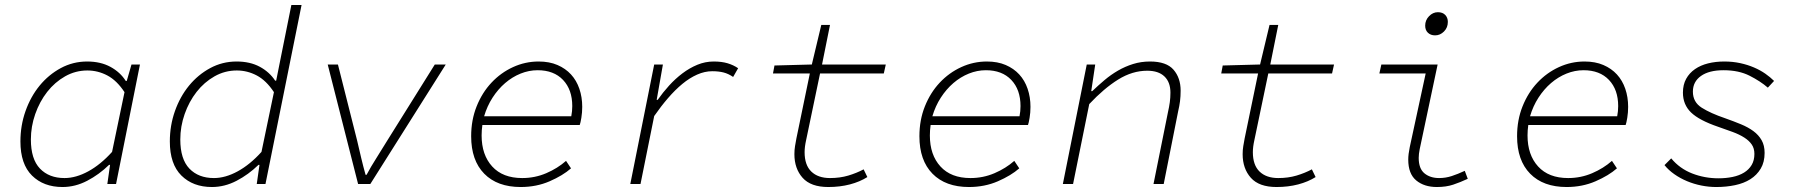

<svg xmlns="http://www.w3.org/2000/svg" viewBox="-20 -739 7240 771"><path d="M231 12Q155 12 108.5 -34Q62 -80 62 -171Q62 -235 82.5 -293Q103 -351 139 -395Q175 -439 224 -465.5Q273 -492 330 -492Q384 -492 423.5 -470.5Q463 -449 485 -414H489L508 -480H542L446 0H411L422 -77H418Q378 -38 330 -13Q282 12 231 12ZM239 -24Q285 -24 334.5 -51Q384 -78 430 -129L480 -369Q449 -416 411 -436Q373 -456 331 -456Q283 -456 241.5 -432.5Q200 -409 169.5 -370Q139 -331 121.5 -281Q104 -231 104 -179Q104 -100 140.5 -62Q177 -24 239 -24Z M831 12Q755 12 708.5 -34Q662 -80 662 -171Q662 -235 682.5 -293Q703 -351 739 -395Q775 -439 824 -465.5Q873 -492 930 -492Q984 -492 1023 -471Q1062 -450 1085 -415H1089L1108 -510L1150 -719H1191L1046 0H1011L1022 -77H1018Q978 -38 930 -13Q882 12 831 12ZM839 -24Q885 -24 934.5 -51Q984 -78 1030 -129L1080 -369Q1049 -416 1011 -436Q973 -456 931 -456Q883 -456 841.5 -432.5Q800 -409 769.5 -370Q739 -331 721.5 -281Q704 -231 704 -179Q704 -100 740.5 -62Q777 -24 839 -24Z M1418 0 1296 -480H1337L1414 -175Q1422 -140 1430.5 -104.5Q1439 -69 1448 -37H1452Q1469 -69 1491 -103.5Q1513 -138 1536 -176L1726 -480H1770L1467 0Z M2071 12Q1977 12 1924.5 -41.5Q1872 -95 1872 -192Q1872 -257 1894 -312Q1916 -367 1953.5 -407Q1991 -447 2040 -469.5Q2089 -492 2143 -492Q2186 -492 2218.5 -478Q2251 -464 2273 -440Q2295 -416 2306.5 -382.5Q2318 -349 2318 -310Q2318 -287 2314.5 -266Q2311 -245 2308 -237H1917Q1914 -216 1914 -195Q1914 -117 1956.5 -70.5Q1999 -24 2077 -24Q2128 -24 2173.5 -43.5Q2219 -63 2253 -93L2273 -63Q2240 -34 2187 -11Q2134 12 2071 12ZM2139 -457Q2104 -457 2070.5 -443.5Q2037 -430 2008.5 -405.5Q1980 -381 1958 -347Q1936 -313 1924 -272H2274Q2276 -282 2277 -292.5Q2278 -303 2278 -313Q2278 -379 2241 -418Q2204 -457 2139 -457Z M2511 0 2607 -480H2642L2617 -338H2621Q2642 -368 2667 -395.5Q2692 -423 2720.5 -444.5Q2749 -466 2780.5 -479Q2812 -492 2846 -492Q2878 -492 2901.5 -485Q2925 -478 2944 -465L2924 -430Q2905 -443 2885.5 -448Q2866 -453 2840 -453Q2810 -453 2779.5 -439.5Q2749 -426 2720 -402Q2691 -378 2662.5 -345Q2634 -312 2607 -273L2552 0Z M3306 12Q3236 12 3203 -25Q3170 -62 3170 -120Q3170 -137 3172.5 -152Q3175 -167 3178 -183L3232 -444H3084L3090 -476L3240 -480L3278 -639H3313L3281 -480H3537L3529 -444H3273L3217 -176Q3211 -149 3211 -128Q3211 -76 3238 -50Q3265 -24 3313 -24Q3353 -24 3386.5 -34Q3420 -44 3448 -59L3463 -28Q3433 -9 3393 1.5Q3353 12 3306 12Z M3871 12Q3777 12 3724.5 -41.5Q3672 -95 3672 -192Q3672 -257 3694 -312Q3716 -367 3753.5 -407Q3791 -447 3840 -469.5Q3889 -492 3943 -492Q3986 -492 4018.5 -478Q4051 -464 4073 -440Q4095 -416 4106.5 -382.5Q4118 -349 4118 -310Q4118 -287 4114.5 -266Q4111 -245 4108 -237H3717Q3714 -216 3714 -195Q3714 -117 3756.5 -70.5Q3799 -24 3877 -24Q3928 -24 3973.5 -43.5Q4019 -63 4053 -93L4073 -63Q4040 -34 3987 -11Q3934 12 3871 12ZM3939 -457Q3904 -457 3870.5 -443.5Q3837 -430 3808.5 -405.5Q3780 -381 3758 -347Q3736 -313 3724 -272H4074Q4076 -282 4077 -292.5Q4078 -303 4078 -313Q4078 -379 4041 -418Q4004 -457 3939 -457Z M4248 0 4344 -480H4378L4362 -373H4366Q4390 -396 4415.5 -417.5Q4441 -439 4469.5 -455.5Q4498 -472 4530 -482Q4562 -492 4598 -492Q4664 -492 4692.5 -459Q4721 -426 4721 -375Q4721 -352 4718.5 -332.5Q4716 -313 4711 -292L4653 0H4612L4670 -288Q4675 -310 4677.5 -328.5Q4680 -347 4680 -367Q4680 -409 4656 -432Q4632 -455 4587 -455Q4527 -455 4470 -419.5Q4413 -384 4354 -321L4289 0Z M5106 12Q5036 12 5003 -25Q4970 -62 4970 -120Q4970 -137 4972.5 -152Q4975 -167 4978 -183L5032 -444H4884L4890 -476L5040 -480L5078 -639H5113L5081 -480H5337L5329 -444H5073L5017 -176Q5011 -149 5011 -128Q5011 -76 5038 -50Q5065 -24 5113 -24Q5153 -24 5186.5 -34Q5220 -44 5248 -59L5263 -28Q5233 -9 5193 1.5Q5153 12 5106 12Z M5750 12Q5699 12 5667 -14.5Q5635 -41 5635 -98Q5635 -119 5641 -148L5705 -444H5519L5527 -480H5753L5681 -140Q5679 -130 5678 -121.5Q5677 -113 5677 -105Q5677 -62 5700 -43Q5723 -24 5759 -24Q5785 -24 5809.5 -32Q5834 -40 5862 -53L5874 -21Q5844 -7 5815.5 2.5Q5787 12 5750 12ZM5743 -597Q5725 -597 5714 -607.5Q5703 -618 5703 -636Q5703 -658 5718.5 -674Q5734 -690 5754 -690Q5773 -690 5783.5 -679Q5794 -668 5794 -651Q5794 -628 5778.5 -612.5Q5763 -597 5743 -597Z M6271 12Q6177 12 6124.5 -41.5Q6072 -95 6072 -192Q6072 -257 6094 -312Q6116 -367 6153.5 -407Q6191 -447 6240 -469.5Q6289 -492 6343 -492Q6386 -492 6418.5 -478Q6451 -464 6473 -440Q6495 -416 6506.5 -382.5Q6518 -349 6518 -310Q6518 -287 6514.5 -266Q6511 -245 6508 -237H6117Q6114 -216 6114 -195Q6114 -117 6156.5 -70.5Q6199 -24 6277 -24Q6328 -24 6373.5 -43.5Q6419 -63 6453 -93L6473 -63Q6440 -34 6387 -11Q6334 12 6271 12ZM6339 -457Q6304 -457 6270.5 -443.5Q6237 -430 6208.5 -405.5Q6180 -381 6158 -347Q6136 -313 6124 -272H6474Q6476 -282 6477 -292.5Q6478 -303 6478 -313Q6478 -379 6441 -418Q6404 -457 6339 -457Z M6872 12Q6842 12 6812 6Q6782 0 6754.5 -11.5Q6727 -23 6703.5 -39.5Q6680 -56 6664 -76L6691 -103Q6725 -62 6775 -42.5Q6825 -23 6881 -23Q6911 -23 6937.5 -28.5Q6964 -34 6983.5 -46Q7003 -58 7014 -76.5Q7025 -95 7025 -121Q7025 -143 7014.5 -158.5Q7004 -174 6984.5 -186.5Q6965 -199 6938 -209Q6911 -219 6879 -230Q6803 -256 6770.5 -287.5Q6738 -319 6738 -367Q6738 -399 6751 -422.5Q6764 -446 6786.5 -461.5Q6809 -477 6839 -484.5Q6869 -492 6904 -492Q6938 -492 6968 -485.5Q6998 -479 7023.5 -468Q7049 -457 7069 -443Q7089 -429 7104 -414L7079 -387Q7049 -413 7005.5 -435Q6962 -457 6901 -457Q6843 -457 6810.5 -434Q6778 -411 6778 -371Q6778 -329 6813.5 -306.5Q6849 -284 6908 -264Q6942 -252 6971 -240Q7000 -228 7021 -212.5Q7042 -197 7054 -176Q7066 -155 7066 -125Q7066 -88 7050.5 -62Q7035 -36 7009 -19.5Q6983 -3 6947.5 4.5Q6912 12 6872 12Z"/></svg>

Font: Source Code Pro Light
Style: Italic
Weight: 300
Italic angle: -11°
Monospace: yes
Designer: Paul D. Hunt, Teo Tuominen
Foundry: Adobe Systems Incorporated
Version: Version 1.050;PS 1.000;hotconv 16.6.51;makeotf.lib2.5.65220